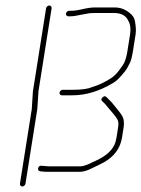

<svg xmlns="http://www.w3.org/2000/svg" viewBox="-20 -641 512 695"><path d="M118.1 -32.5C116.5 -26.2 118.9 -22.3 125.3 -21C135.8 -19.7 144.3 -19 151 -19H268C278 -19 289.4 -21.7 302.3 -27L333.7 -42C339.4 -44.7 346.7 -48.3 355.4 -53C393.4 -74.3 415.5 -104.3 421.7 -143L427.8 -182C429.1 -190 429 -198.5 427.5 -207.4C426 -216.3 419.6 -227.5 408.2 -241L384.8 -270C372.1 -282.8 365.5 -289.5 364.9 -290C360.9 -294 356.3 -293.5 351.2 -288.5C346.1 -283.5 345.5 -279 349.6 -275C357.3 -268.4 363.3 -262.1 367.5 -256L392 -227C395.9 -222.3 400 -216.7 404.3 -210C408.5 -203.3 409.7 -194 407.8 -182L401.7 -143C400.7 -137 399.5 -131.7 398.1 -127C390 -100.1 366.8 -77.7 328.5 -60L296.1 -45C286.2 -41 277.8 -39 271.2 -39H154.2C150.2 -39 142.3 -39.7 130.5 -41C123.9 -41.7 119.8 -38.8 118.1 -32.5ZM218.8 -592C218.3 -589.3 219 -587 220.7 -585C222.3 -583 224.5 -582 227.2 -582H234.2C244.6 -582 257.9 -583.9 274.1 -587.7C281.7 -589.4 291.5 -591.2 303.4 -593C307.9 -593.7 317.9 -594 333.6 -594H392.1C418.2 -594 435.4 -585 443.8 -567C451.7 -553.7 454.1 -537 450.9 -517L441.4 -457C438.5 -438.8 434.5 -424.3 429.5 -413.5C427.5 -409.2 421.6 -400.4 411.7 -387.2C401.9 -374 391.5 -363.9 380.5 -357C356.8 -342 334.5 -331.7 313.6 -326C299.2 -319.3 276.4 -316 245.1 -316H207.1C204.4 -316 201.9 -315 199.6 -313C197.3 -311 195.9 -308.7 195.5 -306C195 -303.3 195.7 -301 197.4 -299C199 -297 201.2 -296 203.9 -296H241.9C290.9 -296 340.3 -311 390 -341C398.9 -346.3 408.6 -355 419.1 -367C429.7 -379 436.4 -387.5 439.2 -392.5C442 -397.5 445.5 -404.2 449.8 -412.5C454.2 -420.8 458 -435.7 461.4 -457L470.9 -517C472.8 -529 472 -544.9 468.5 -564.6C466.5 -576.3 459.7 -586.5 448.2 -595C432.5 -607.7 414.9 -614 395.3 -614H322.3C310.3 -614 294.5 -611.7 275.1 -607C261.3 -603.7 248.7 -602 237.4 -602H230.4C227.7 -602 225.2 -601 222.9 -599C220.6 -597 219.2 -594.7 218.8 -592ZM119.3 -311 166.8 -611C167.2 -613.7 166.6 -616 164.9 -618C163.2 -620 161 -621 158.4 -621C155.7 -621 153.2 -620 150.9 -618C148.6 -616 147.2 -613.7 146.8 -611L99.1 -310L95 -246L52.2 24C51.8 26.7 52.4 29 54.1 31C55.8 33 58 34 60.6 34C63.3 34 65.8 33 68.1 31C70.4 29 71.8 26.7 72.2 24L115 -246Z"/></svg>

Font: Proton
Style: RgIt
Weight: 500
Version: Version 1.017